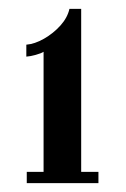

<svg xmlns="http://www.w3.org/2000/svg" viewBox="-20 -766 284 434"><path d="M40.5 -352V-377.5H78.5V-649Q73.5 -645.5 60.8 -642Q48 -638.5 39.5 -638V-665Q58.5 -666.5 79.5 -678.5Q100.5 -690.5 116.5 -708.2Q132.5 -726 137 -746H163.5V-377.5H202.5V-352Z"/></svg>

Font: Imbue 10pt Medium
Style: Regular
Weight: 500
Designer: Tyler Finck
Foundry: Etcetera Type Company
Version: Version 1.102; ttfautohint (v1.8.3)